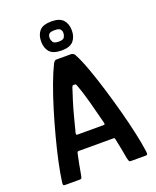

<svg xmlns="http://www.w3.org/2000/svg" viewBox="-160 -975 871 1069"><g transform="rotate(-20 275.5 -441.0)"><path d="M36 0Q28 0 26.5 -6Q25 -12 28 -29Q34 -74 48 -138.5Q62 -203 81 -275Q100 -347 122 -419Q144 -491 167 -553Q190 -615 211 -657Q215 -664 219.5 -668.5Q224 -673 230 -673H321Q327 -671 332 -668Q337 -665 341 -656Q362 -616 384.5 -553.5Q407 -491 429 -418.5Q451 -346 470.5 -273.5Q490 -201 504 -137Q518 -73 524 -29Q527 -12 525.5 -6Q524 0 515 0H427Q420 0 417.5 -3.5Q415 -7 411 -23Q407 -48 400.5 -81Q394 -114 388 -142Q387 -149 385 -150.5Q383 -152 376 -152H175Q168 -152 166.5 -150.5Q165 -149 163 -142Q157 -114 150.5 -81Q144 -48 140 -23Q137 -7 134.5 -3.5Q132 0 125 0ZM199 -240H352Q358 -240 359.5 -242.5Q361 -245 359 -253Q343 -315 326 -380Q309 -445 288 -500Q286 -507 281 -507H270Q265 -507 262 -499Q252 -469 239 -427.5Q226 -386 214 -340Q202 -294 191 -251Q190 -246 191 -243Q192 -240 199 -240ZM367 -796Q367 -757 346 -733.5Q325 -710 277 -710Q226 -710 205.5 -733.5Q185 -757 185 -796Q185 -835 205.5 -858.5Q226 -882 277 -882Q325 -882 346 -858.5Q367 -835 367 -796ZM318 -799Q318 -812 310 -821Q302 -830 277 -830Q250 -830 243 -821Q236 -812 236 -799Q236 -787 243 -774.5Q250 -762 278 -762Q305 -762 311.5 -774.5Q318 -787 318 -799Z"/></g></svg>

Font: Glory Thin SemiBold
Style: Regular
Weight: 600
Version: Version 1.011